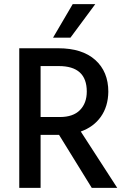

<svg xmlns="http://www.w3.org/2000/svg" viewBox="-20 -907 608 927"><path d="M264 -588H176V-342H269Q333 -342 366 -375.5Q399 -409 399 -465Q399 -588 264 -588ZM176 0H73V-674H261Q377 -674 440 -617.5Q503 -561 503 -464Q502 -393 467 -343.5Q432 -294 370 -272L546 0H423L265 -256H176ZM320 -725H236L331 -887H440Z"/></svg>

Font: Hind Madurai Medium
Style: Regular
Weight: 500
Designer: Jyotish Sonowal
Foundry: Indian Type Foundry
Version: Version 1.001;PS 1.0;hotconv 1.0.86;makeotf.lib2.5.63406; tt